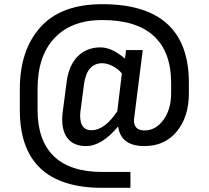

<svg xmlns="http://www.w3.org/2000/svg" viewBox="-20 -715 1000 920"><path d="M281 -182 299 -320Q309 -401 352 -444.5Q395 -488 462 -488Q516 -488 579 -434L584 -475H664L624 -158Q622 -146 622 -138Q622 -90 673 -90Q726 -90 763 -140.5Q800 -191 800 -268V-318Q800 -466 717 -542.5Q634 -619 470 -619Q323 -619 241.5 -533Q160 -447 160 -288V-188Q160 -42 238 33.5Q316 109 470 109H605V185H470Q75 185 75 -188V-288Q75 -475 174 -585Q273 -695 470 -695Q885 -695 885 -318V-268Q885 -156 827.5 -85.5Q770 -15 672 -15Q559 -15 546 -109Q468 -15 392 -15Q337 -15 307.5 -48Q278 -81 278 -143Q278 -158 281 -182ZM418 -91Q482 -91 542 -182L564 -363Q546 -385 519.5 -398.5Q493 -412 470 -412Q395 -412 382 -308L367 -193Q364 -175 364 -161Q364 -91 418 -91Z"/></svg>

Font: RopaSansRegular
Style: Regular
Weight: 400
Designer: Botio Nikoltchev
Foundry: Botjo Nikoltchev
Version: Version 1.002